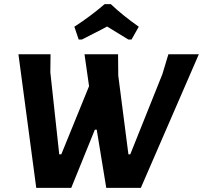

<svg xmlns="http://www.w3.org/2000/svg" viewBox="-20 -907 980 927"><path d="M360 -716 339 -778Q418 -829 485 -887H515Q573 -832 650 -778L615 -716H600Q539 -753 497 -779Q474 -766 430 -744Q386 -722 375 -716ZM940 -645 660 0H493L447 -281H438L324 0H155L69 -645H224L223 -558L266 -162H276L410 -491L388 -645H550L551 -542L600 -162H609L764 -549L793 -645Z"/></svg>

Font: Alegreya Sans ExtraBold
Style: Italic
Weight: 800
Italic angle: -7°
Designer: Juan Pablo del Peral
Foundry: Huerta Tipografica
Version: Version 2.007